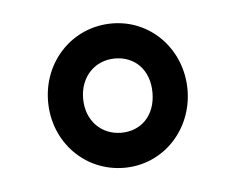

<svg xmlns="http://www.w3.org/2000/svg" viewBox="-30 -457 335 273"><g transform="rotate(-5 137.5 -321.0)"><path d="M88 -321C88 -353 110 -374 138 -374C166 -374 187 -354 187 -321C187 -288 166 -268 138 -268C110 -268 88 -289 88 -321ZM38 -321C38 -263 82 -218 138 -218C194 -218 237 -264 237 -321C237 -378 194 -424 138 -424C82 -424 38 -379 38 -321Z"/></g></svg>

Font: Falling Sky
Style: Ou
Weight: 400
Designer: Paul D. Hunt
Foundry: Adobe Systems Incorporated
Version: Version 1.02